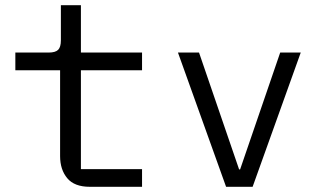

<svg xmlns="http://www.w3.org/2000/svg" viewBox="-20 -718 1240 738"><path d="M325 0Q266 0 238.5 -33Q211 -66 211 -118V-448H39V-516H167Q193 -516 203.5 -526.5Q214 -537 214 -563V-698H291V-516H526V-448H291V-68H526V0Z M849 0 664 -516H745L899 -67H903L1057 -516H1136L951 0Z"/></svg>

Font: IBM Plaex Mono
Style: Regular
Weight: 400
Designer: Mike Abbink, Paul van der Laan, Pieter van Rosmalen
Foundry: Bold Monday
Version: Version 2.003